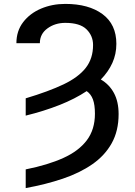

<svg xmlns="http://www.w3.org/2000/svg" viewBox="-20 -741 684 974"><path d="M110.4 -154.5V-242.2Q226.6 -277 302.2 -313Q377.8 -349.1 415 -396.7Q452.1 -444.2 452.1 -512.8Q452.1 -559.3 418.9 -592.2Q385.7 -625 311.1 -625Q259.2 -625 220.7 -596.9Q182.2 -568.9 182.2 -522H63.2Q63.2 -583.8 97.5 -628.6Q131.7 -673.3 188.2 -697.3Q244.7 -721.2 311.1 -721.2Q429.7 -721.2 500 -669.4Q570.3 -617.5 570.3 -518.5Q570.3 -466.6 549.9 -421.5Q529.5 -376.4 491.5 -337.7Q534.4 -312.9 558.1 -269Q581.7 -225.1 581.7 -162.3Q581.7 -77.1 546.7 -14.4Q511.7 48.3 448.2 92.3Q384.6 136.4 298.5 165.5Q212.4 194.6 110.4 213.1V118.3Q222.7 95.9 301 60.5Q379.3 25.2 420.5 -29.5Q461.6 -84.2 461.6 -164.1Q461.6 -209.2 451.5 -236.5Q441.4 -263.8 419.7 -278.8Q360.4 -239.3 281.8 -208.3Q203.1 -177.2 110.4 -154.5Z"/></svg>

Font: Inter UI Medium
Style: Regular
Weight: 500
Designer: Rasmus Andersson
Foundry: rsms
Version: 3.2;8d6f07862